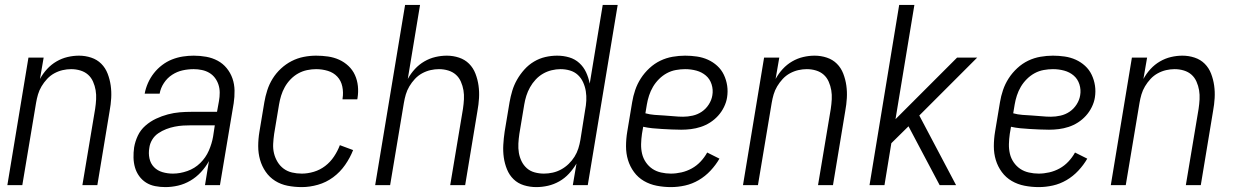

<svg xmlns="http://www.w3.org/2000/svg" viewBox="-20 -755 5040 783"><path d="M10 0 96 -520H158L143 -433Q155 -455 172 -473.5Q189 -492 210.5 -504.5Q232 -517 255.5 -522.5Q279 -528 302 -528Q328 -528 352 -520Q376 -512 393 -495Q410 -478 419 -454.5Q428 -431 431.5 -406Q435 -381 433.5 -355Q432 -329 427 -302L377 0H316L368 -311Q371 -331 372 -350Q373 -369 370 -387Q367 -405 359.5 -422Q352 -439 339 -450.5Q326 -462 308 -467.5Q290 -473 270 -473Q253 -473 235.5 -469Q218 -465 201.5 -456Q185 -447 172 -433Q159 -419 149.5 -403Q140 -387 135 -370Q130 -353 127 -335L71 0Z M654 8Q633 8 612.5 4Q592 0 575.5 -10.5Q559 -21 547.5 -37Q536 -53 530.5 -72Q525 -91 524.5 -112Q524 -133 527 -154Q531 -178 542 -201.5Q553 -225 573 -242.5Q593 -260 616.5 -271Q640 -282 664.5 -288.5Q689 -295 713 -297Q737 -299 762 -299H865L873 -343Q876 -360 876 -377Q876 -394 871 -409.5Q866 -425 856.5 -437.5Q847 -450 833.5 -458Q820 -466 803.5 -469.5Q787 -473 770 -473Q747 -473 724.5 -468Q702 -463 682 -450Q662 -437 648.5 -416.5Q635 -396 631 -373H570Q574 -395 583.5 -416.5Q593 -438 607.5 -456.5Q622 -475 641 -489.5Q660 -504 681.5 -512.5Q703 -521 725.5 -524.5Q748 -528 770 -528Q796 -528 821 -523.5Q846 -519 867.5 -507.5Q889 -496 904.5 -477Q920 -458 928 -435Q936 -412 936.5 -386Q937 -360 933 -334L877 0H816L832 -98Q819 -74 799.5 -53Q780 -32 756 -18Q732 -4 706 2Q680 8 654 8ZM685 -47Q714 -47 744 -57.5Q774 -68 796.5 -90Q819 -112 831.5 -140.5Q844 -169 849 -198L856 -244H762Q744 -244 727 -243Q710 -242 692.5 -238.5Q675 -235 658 -228.5Q641 -222 625.5 -211.5Q610 -201 600.5 -185Q591 -169 589 -152Q585 -130 589.5 -109Q594 -88 608 -73.5Q622 -59 642.5 -53Q663 -47 685 -47Z M1211 8Q1181 8 1153 2.5Q1125 -3 1102 -17.5Q1079 -32 1063.5 -54.5Q1048 -77 1040.5 -103.5Q1033 -130 1033 -159Q1033 -188 1038 -218L1058 -338Q1062 -362 1070 -387Q1078 -412 1092 -434.5Q1106 -457 1126 -475.5Q1146 -494 1169.5 -506Q1193 -518 1218.5 -523Q1244 -528 1269 -528Q1294 -528 1318 -524.5Q1342 -521 1363 -511.5Q1384 -502 1401 -486Q1418 -470 1427.5 -449Q1437 -428 1439.5 -404Q1442 -380 1438 -355Q1438 -354 1437.5 -352.5Q1437 -351 1437 -350H1377Q1377 -351 1377 -352Q1377 -353 1377 -353Q1381 -378 1376 -402Q1371 -426 1355.5 -442.5Q1340 -459 1317 -466Q1294 -473 1269 -473Q1251 -473 1232 -469Q1213 -465 1196 -455.5Q1179 -446 1165 -431.5Q1151 -417 1141.5 -400Q1132 -383 1126.5 -365Q1121 -347 1118 -329L1098 -209Q1095 -188 1094 -168Q1093 -148 1097.5 -129.5Q1102 -111 1112 -94.5Q1122 -78 1137 -67Q1152 -56 1171 -51.5Q1190 -47 1211 -47Q1235 -47 1260 -54.5Q1285 -62 1306 -78Q1327 -94 1342 -116.5Q1357 -139 1366 -163L1420 -143Q1408 -112 1387.5 -82.5Q1367 -53 1338.5 -32Q1310 -11 1276.5 -1.5Q1243 8 1211 8Z M1510 0 1632 -735H1693L1643 -433Q1655 -455 1672 -473.5Q1689 -492 1710.5 -504.5Q1732 -517 1755.5 -522.5Q1779 -528 1802 -528Q1828 -528 1852 -520Q1876 -512 1893 -495Q1910 -478 1919 -454.5Q1928 -431 1931.5 -406Q1935 -381 1933.5 -355Q1932 -329 1927 -302L1877 0H1816L1868 -311Q1871 -331 1872 -350Q1873 -369 1870 -387Q1867 -405 1859.5 -422Q1852 -439 1839 -450.5Q1826 -462 1808 -467.5Q1790 -473 1770 -473Q1753 -473 1735.5 -469Q1718 -465 1701.5 -456Q1685 -447 1672 -433Q1659 -419 1649.5 -403Q1640 -387 1635 -370Q1630 -353 1627 -335L1571 0Z M2167 8Q2141 8 2116.5 0.5Q2092 -7 2074.5 -24Q2057 -41 2047.5 -64.5Q2038 -88 2034.5 -113Q2031 -138 2032.5 -164.5Q2034 -191 2038 -218L2058 -338Q2062 -361 2069 -384.5Q2076 -408 2088.5 -430Q2101 -452 2118.5 -471.5Q2136 -491 2158 -504Q2180 -517 2204 -522.5Q2228 -528 2252 -528Q2278 -528 2301.5 -521Q2325 -514 2342.5 -498Q2360 -482 2370 -460.5Q2380 -439 2385 -414L2438 -735H2499L2377 0H2316L2331 -88Q2318 -66 2300.5 -47Q2283 -28 2261 -15.5Q2239 -3 2215 2.5Q2191 8 2167 8ZM2198 -47Q2216 -47 2234 -51Q2252 -55 2268.5 -64Q2285 -73 2299 -86.5Q2313 -100 2323 -116Q2333 -132 2338.5 -149.5Q2344 -167 2347 -185L2366 -305Q2370 -325 2371 -344.5Q2372 -364 2369 -383Q2366 -402 2358 -419.5Q2350 -437 2336.5 -449.5Q2323 -462 2304.5 -467.5Q2286 -473 2266 -473Q2248 -473 2229.5 -468.5Q2211 -464 2194.5 -454.5Q2178 -445 2164.5 -430.5Q2151 -416 2141.5 -399Q2132 -382 2126.5 -364.5Q2121 -347 2118 -329L2098 -209Q2095 -189 2094 -169.5Q2093 -150 2096 -132Q2099 -114 2107 -97.5Q2115 -81 2128.5 -69Q2142 -57 2160.5 -52Q2179 -47 2198 -47Z M2716 8Q2687 8 2658.5 2.5Q2630 -3 2606 -17Q2582 -31 2565.5 -53.5Q2549 -76 2541 -102.5Q2533 -129 2533 -158.5Q2533 -188 2538 -218L2558 -338Q2562 -363 2570.5 -388Q2579 -413 2593.5 -435.5Q2608 -458 2628.5 -477Q2649 -496 2673 -507.5Q2697 -519 2723 -523.5Q2749 -528 2774 -528Q2798 -528 2822 -524.5Q2846 -521 2867 -511.5Q2888 -502 2905 -486.5Q2922 -471 2932 -450Q2942 -429 2945.5 -405.5Q2949 -382 2945 -357Q2942 -338 2932.5 -318.5Q2923 -299 2908.5 -283Q2894 -267 2876 -255.5Q2858 -244 2838 -237.5Q2818 -231 2798 -228.5Q2778 -226 2758 -226Q2738 -226 2718.5 -227Q2699 -228 2679.5 -229Q2660 -230 2640.5 -232Q2621 -234 2603 -238L2598 -209Q2595 -188 2594.5 -167.5Q2594 -147 2598.5 -128Q2603 -109 2614 -93Q2625 -77 2640.5 -66.5Q2656 -56 2676 -51.5Q2696 -47 2716 -47Q2737 -47 2759 -52Q2781 -57 2801 -68Q2821 -79 2837 -96Q2853 -113 2864 -133L2914 -108Q2899 -82 2877.5 -59Q2856 -36 2829.5 -20.5Q2803 -5 2774 1.5Q2745 8 2716 8ZM2766 -279Q2785 -279 2805 -283.5Q2825 -288 2842 -299.5Q2859 -311 2870.5 -329Q2882 -347 2885 -366Q2889 -389 2882 -411Q2875 -433 2858.5 -447Q2842 -461 2820 -467Q2798 -473 2774 -473Q2756 -473 2736.5 -469.5Q2717 -466 2699.5 -456.5Q2682 -447 2667.5 -432.5Q2653 -418 2643 -401Q2633 -384 2627 -365.5Q2621 -347 2618 -329L2612 -293Q2630 -288 2649.5 -286.5Q2669 -285 2688.5 -284Q2708 -283 2727.5 -281Q2747 -279 2766 -279Z M3010 0 3096 -520H3158L3143 -433Q3155 -455 3172 -473.5Q3189 -492 3210.5 -504.5Q3232 -517 3255.5 -522.5Q3279 -528 3302 -528Q3328 -528 3352 -520Q3376 -512 3393 -495Q3410 -478 3419 -454.5Q3428 -431 3431.5 -406Q3435 -381 3433.5 -355Q3432 -329 3427 -302L3377 0H3316L3368 -311Q3371 -331 3372 -350Q3373 -369 3370 -387Q3367 -405 3359.5 -422Q3352 -439 3339 -450.5Q3326 -462 3308 -467.5Q3290 -473 3270 -473Q3253 -473 3235.5 -469Q3218 -465 3201.5 -456Q3185 -447 3172 -433Q3159 -419 3149.5 -403Q3140 -387 3135 -370Q3130 -353 3127 -335L3071 0Z M3526 0 3647 -735H3709L3632 -269L3883 -520H3965L3729 -284L3879 0H3812L3741 -134L3685 -240L3615 -171L3587 0Z M4216 8Q4187 8 4158.5 2.5Q4130 -3 4106 -17Q4082 -31 4065.5 -53.5Q4049 -76 4041 -102.5Q4033 -129 4033 -158.5Q4033 -188 4038 -218L4058 -338Q4062 -363 4070.5 -388Q4079 -413 4093.5 -435.5Q4108 -458 4128.5 -477Q4149 -496 4173 -507.5Q4197 -519 4223 -523.5Q4249 -528 4274 -528Q4298 -528 4322 -524.5Q4346 -521 4367 -511.5Q4388 -502 4405 -486.5Q4422 -471 4432 -450Q4442 -429 4445.5 -405.5Q4449 -382 4445 -357Q4442 -338 4432.5 -318.5Q4423 -299 4408.5 -283Q4394 -267 4376 -255.5Q4358 -244 4338 -237.5Q4318 -231 4298 -228.5Q4278 -226 4258 -226Q4238 -226 4218.5 -227Q4199 -228 4179.5 -229Q4160 -230 4140.5 -232Q4121 -234 4103 -238L4098 -209Q4095 -188 4094.5 -167.5Q4094 -147 4098.5 -128Q4103 -109 4114 -93Q4125 -77 4140.5 -66.5Q4156 -56 4176 -51.5Q4196 -47 4216 -47Q4237 -47 4259 -52Q4281 -57 4301 -68Q4321 -79 4337 -96Q4353 -113 4364 -133L4414 -108Q4399 -82 4377.5 -59Q4356 -36 4329.5 -20.5Q4303 -5 4274 1.5Q4245 8 4216 8ZM4266 -279Q4285 -279 4305 -283.5Q4325 -288 4342 -299.5Q4359 -311 4370.5 -329Q4382 -347 4385 -366Q4389 -389 4382 -411Q4375 -433 4358.5 -447Q4342 -461 4320 -467Q4298 -473 4274 -473Q4256 -473 4236.5 -469.5Q4217 -466 4199.5 -456.5Q4182 -447 4167.5 -432.5Q4153 -418 4143 -401Q4133 -384 4127 -365.5Q4121 -347 4118 -329L4112 -293Q4130 -288 4149.5 -286.5Q4169 -285 4188.5 -284Q4208 -283 4227.5 -281Q4247 -279 4266 -279Z M4510 0 4596 -520H4658L4643 -433Q4655 -455 4672 -473.5Q4689 -492 4710.5 -504.5Q4732 -517 4755.5 -522.5Q4779 -528 4802 -528Q4828 -528 4852 -520Q4876 -512 4893 -495Q4910 -478 4919 -454.5Q4928 -431 4931.5 -406Q4935 -381 4933.5 -355Q4932 -329 4927 -302L4877 0H4816L4868 -311Q4871 -331 4872 -350Q4873 -369 4870 -387Q4867 -405 4859.5 -422Q4852 -439 4839 -450.5Q4826 -462 4808 -467.5Q4790 -473 4770 -473Q4753 -473 4735.5 -469Q4718 -465 4701.5 -456Q4685 -447 4672 -433Q4659 -419 4649.5 -403Q4640 -387 4635 -370Q4630 -353 4627 -335L4571 0Z"/></svg>

Font: Iosevka SS04 Light
Style: Italic
Weight: 300
Italic angle: -9°
Monospace: yes
Designer: Belleve Invis
Foundry: Belleve Invis
Version: Version 19.0.0; ttfautohint (v1.8.4)